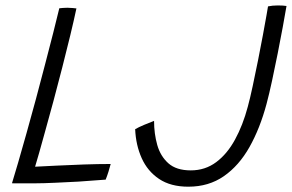

<svg xmlns="http://www.w3.org/2000/svg" viewBox="-20 -677 1074 706"><path d="M24 -3Q32.5 -30.5 46.5 -78.5Q60.5 -126.5 77.5 -187.2Q94.5 -248 112 -312.5Q129 -377 145.8 -440.5Q162.5 -504 176 -557.5Q189.5 -611 198 -646.5Q202.5 -647 211 -647.8Q219.5 -648.5 227.5 -648.5Q236.5 -648.5 247 -647.5Q257.5 -646.5 261 -646Q252 -603.5 238.5 -547.5Q225 -491.5 209 -429.2Q193 -367 176.5 -305.2Q160 -243.5 145 -190.5Q133 -147.5 123.8 -114.5Q114.5 -81.5 109 -64Q141 -65.5 188.8 -68Q236.5 -70.5 288.8 -72.2Q341 -74 387 -74Q384 -62.5 378.8 -45.5Q373.5 -28.5 368.5 -16.5Q314 -12 268.5 -9.2Q223 -6.5 183 -5Q142 -3 103.2 -2.8Q64.5 -2.5 24 -3ZM672.5 9.5Q607.5 9.5 565 -19Q522.5 -47.5 501 -95.5Q479.5 -143.5 477 -202Q489 -209 510.2 -218Q531.5 -227 546.5 -232.5Q546.5 -185.5 558.2 -144Q570 -102.5 599.2 -76.5Q628.5 -50.5 681.5 -50.5Q734.5 -50.5 775 -80.8Q815.5 -111 844.2 -163.8Q873 -216.5 891 -284Q899.5 -315 909.2 -360.5Q919 -406 928.8 -455.2Q938.5 -504.5 946.8 -548.5Q955 -592.5 960 -621.2Q965 -650 965.5 -653.5Q981.5 -657 1001.5 -657Q1011 -657 1019.5 -656.5Q1028 -656 1033.5 -655Q1028 -623.5 1019.8 -577.8Q1011.5 -532 1001.2 -480.8Q991 -429.5 980.5 -380.8Q970 -332 960 -294.5Q936 -205 897.5 -136.5Q859 -68 803.2 -29.2Q747.5 9.5 672.5 9.5Z"/></svg>

Font: Grandstander ExtraLight
Style: Italic
Weight: 200
Italic angle: -15°
Designer: Tyler Finck
Foundry: Etcetera Type Co
Version: Version 1.200; ttfautohint (v1.8.3)